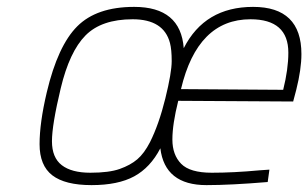

<svg xmlns="http://www.w3.org/2000/svg" viewBox="-20 -529 896 558"><path d="M734 -34 763 -36 758 0Q650 9 580 9Q459 9 446 -98Q417 -42 370 -16.5Q323 9 246 9Q169 9 132 -19.5Q95 -48 95 -110Q95 -172 116 -261Q148 -396 204.5 -452.5Q261 -509 370 -509Q505 -509 514 -389Q575 -509 715.5 -509Q856 -509 856 -372Q856 -328 841 -268L832 -234L498 -236Q481 -168 481 -123.5Q481 -79 506.5 -53Q532 -27 595.5 -27Q659 -27 734 -34ZM416 -116Q442 -168 460.5 -243Q479 -318 479 -351.5Q479 -385 474 -404Q456 -473 365.5 -473Q275 -473 228.5 -426Q182 -379 156.5 -272.5Q131 -166 131 -118.5Q131 -71 159.5 -49Q188 -27 242.5 -27Q297 -27 328 -38Q359 -49 379 -66Q399 -83 416 -116ZM803 -268Q818 -328 818 -376Q818 -473 708 -473Q554 -473 506 -270Z"/></svg>

Font: Titillium Web ExtraLight
Style: Italic
Weight: 275
Italic angle: -13°
Version: Version 1.002;PS 57.000;hotconv 1.0.70;makeotf.lib2.5.55311